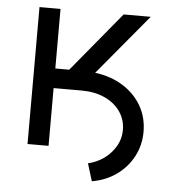

<svg xmlns="http://www.w3.org/2000/svg" viewBox="-50 -591 682 762"><g transform="rotate(5 291.0 -210.0)"><path d="M76.7 0V-545.5H160.5V-308.2H215.9L411.9 -545.5H519.9L319.6 -305Q382.8 -296.9 430.4 -267.2Q478 -237.6 504.6 -191.6Q531.2 -145.6 531.2 -88.1Q531.2 -34.8 507.3 10.3Q483.3 55.4 441.1 85.6Q398.8 115.8 343.8 125L322.4 55.4Q378.2 41.9 413.5 1.6Q448.9 -38.7 448.9 -88.1Q448.9 -129.6 426.3 -161.8Q403.8 -193.9 364.2 -212Q324.6 -230.1 272.7 -230.1H160.5V0Z"/></g></svg>

Font: Inter Alia
Style: Regular
Weight: 400
Designer: Rasmus Andersson (Latin, Greek, Cyrillic etc.) and Evan from Shavian.info (Shavian, old style figures)
Foundry: Shavian.info
Version: Version 0.001;git-37ab20767